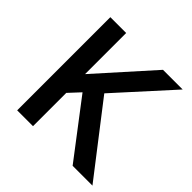

<svg xmlns="http://www.w3.org/2000/svg" viewBox="-165 -774 918 918"><g transform="rotate(45 294.0 -315.0)"><path d="M76 0V-630H183V-352L432 -630H565L313 -352L585 0H451L236 -282L183 -225V0Z"/></g></svg>

Font: Mukta Vaani Medium
Style: Regular
Weight: 500
Designer: Noopur Datye, Girish Dalvi, Yashodeep Gholap, Pallavi Karambelkar
Foundry: Ek Type
Version: Version 2.538;PS 1.000;hotconv 16.6.51;makeotf.lib2.5.65220;